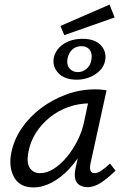

<svg xmlns="http://www.w3.org/2000/svg" viewBox="-20 -809 547 836"><path d="M126 7Q66 7 41.5 -37Q17 -81 29 -143Q40 -200 74 -250Q108 -300 158.5 -338Q209 -376 269.5 -398Q330 -420 395 -420Q411 -420 422.5 -418.5Q434 -417 444 -416L374 -97Q366 -55 391 -55Q405 -55 422 -66.5Q439 -78 459 -97L483 -66Q447 -31 418 -12.5Q389 6 361 6Q341 6 326.5 -3Q312 -12 307.5 -30Q303 -48 309 -77L346 -243L387 -277Q374 -218 347 -167Q320 -116 284 -76.5Q248 -37 207 -15Q166 7 126 7ZM154 -55Q184 -55 214 -74Q244 -93 271 -125.5Q298 -158 318 -198Q338 -238 346 -278L369 -386L407 -356Q399 -358 390 -358.5Q381 -359 373 -359Q323 -359 278 -343Q233 -327 197 -298Q161 -269 136 -230Q111 -191 103 -143Q95 -98 110.5 -76.5Q126 -55 154 -55ZM314 -462Q260 -462 233 -492Q206 -522 215 -561Q221 -584 238 -602Q255 -620 281 -630Q307 -640 339 -640Q394 -640 420 -611Q446 -582 437 -542Q432 -519 414 -501Q396 -483 370 -472.5Q344 -462 314 -462ZM319 -495Q339 -495 356.5 -509Q374 -523 378 -549Q383 -575 371 -591.5Q359 -608 335 -608Q311 -608 295 -593.5Q279 -579 274 -554Q269 -526 283 -510.5Q297 -495 319 -495ZM260 -656 243 -696 457 -789 479 -733Z"/></svg>

Font: Ysabeau Office Medium
Style: Italic
Weight: 500
Italic angle: -12°
Designer: Christian Thalmann (Catharsis Fonts)
Version: Version 2.001;gftools[0.9.30]; featfreeze: tnum,lnum,ss02